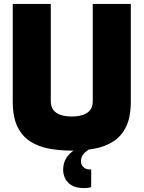

<svg xmlns="http://www.w3.org/2000/svg" viewBox="-20 -763 732 979"><path d="M346 5Q285 5 230.5 -5Q176 -15 134 -42Q92 -69 68.5 -118Q45 -167 45 -245V-743H239V-246Q239 -220 251.5 -203Q264 -186 288 -177.5Q312 -169 346 -169Q380 -169 404 -177.5Q428 -186 440.5 -203Q453 -220 453 -246V-743H647V-245Q647 -167 623.5 -118Q600 -69 558 -42Q516 -15 462 -5Q408 5 346 5ZM409 196Q368 196 344.5 181.5Q321 167 311.5 145.5Q302 124 302 104Q302 66 319.5 40.5Q337 15 363 0H432Q410 15 401.5 28.5Q393 42 393 59Q393 78 406 89.5Q419 101 435 101H445V191Q441 193 431 194.5Q421 196 409 196Z"/></svg>

Font: Exo Thin Black
Style: Regular
Weight: 900
Version: Version 2.000